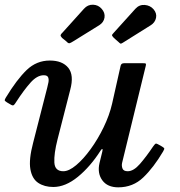

<svg xmlns="http://www.w3.org/2000/svg" viewBox="-23 -791 773 823"><path d="M2.5 -373.5Q49 -450 91.2 -490.8Q133.5 -531.5 190.5 -531.5Q244.5 -531.5 269.8 -500.2Q295 -469 278 -406L223.5 -193Q208 -132 210 -94.5Q212 -57 248.5 -57Q272.5 -57 303.5 -83Q334.5 -109 365.5 -151.8Q396.5 -194.5 421.2 -245.5Q446 -296.5 457.5 -346.5L494 -509Q496.5 -520 508.5 -520H590.5Q600 -520 601.8 -518.5Q603.5 -517 602 -509.5L500.5 -93.5Q497.5 -80.5 502 -68.8Q506.5 -57 524.5 -57Q549.5 -57 576.8 -88.2Q604 -119.5 632.5 -162Q639.5 -172 643 -174.5Q646.5 -177 653.5 -173L670.5 -163.5Q679 -158.5 680.8 -155.5Q682.5 -152.5 676 -141.5Q635.5 -73 591.2 -30.5Q547 12 484 12Q437.5 12 415.5 -18.2Q393.5 -48.5 403.5 -92L415.5 -141Q418 -151.5 415.5 -152.2Q413 -153 408.5 -146Q364.5 -77 311 -33.2Q257.5 10.5 205.5 10.5Q167.5 10.5 141 -7Q114.5 -24.5 107.2 -65.8Q100 -107 119 -179L179.5 -415.5Q182 -425 184.5 -437.5Q187 -450 183.5 -459.2Q180 -468.5 164.5 -468.5Q136 -468.5 107.5 -436.5Q79 -404.5 47 -355Q41.5 -346 37.2 -341.5Q33 -337 25 -341.5L7 -352Q-2.5 -358 -2.8 -361.2Q-3 -364.5 2.5 -373.5ZM261.5 -613.5 243 -628.5Q235.5 -636.5 237 -641Q238.5 -645.5 246 -652.5L337 -753.5Q353 -771.5 375.8 -770.8Q398.5 -770 413 -753Q428 -736 425 -715.8Q422 -695.5 402.5 -683L292 -614.5Q281 -607.5 275.5 -605.8Q270 -604 261.5 -613.5ZM485 -611 465.5 -628Q458 -636 457.2 -639.2Q456.5 -642.5 464 -650L557.5 -753.5Q574 -771.5 597.2 -769.8Q620.5 -768 635 -751.5Q650 -734 645.8 -714.2Q641.5 -694.5 623.5 -683L503 -607.5Q496 -603 493.2 -604.2Q490.5 -605.5 485 -611Z"/></svg>

Font: Besley* Medium
Style: Italic
Weight: 500
Italic angle: -13°
Designer: Owen Earl
Foundry: indestructible type*
Version: Version 3.000; ttfautohint (v1.8.3)